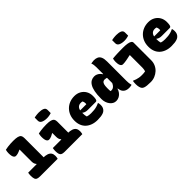

<svg xmlns="http://www.w3.org/2000/svg" viewBox="147 -1950 3305 3305"><g transform="rotate(-45 1800.0 -297.0)"><path d="M41 -190H396Q461 -190 501 -176Q541 -162 559.5 -134Q578 -106 578 -64Q578 -51 576.5 -39.5Q575 -28 573.5 -18.5Q572 -9 569 0H144Q103 0 78.5 -9.5Q54 -19 44 -45.5Q34 -72 34 -123Q34 -135 35 -146Q36 -157 37.5 -168Q39 -179 41 -190ZM48 -740Q79 -747 111.5 -751.5Q144 -756 177.5 -758Q211 -760 243 -760Q312 -760 350 -750Q388 -740 402.5 -718Q417 -696 417 -656Q417 -595 417 -533.5Q417 -472 417 -410Q417 -348 417 -286.5Q417 -225 417 -164H235L249 -196Q232 -213 225 -235.5Q218 -258 218 -286Q218 -320 218 -355.5Q218 -391 218 -427.5Q218 -464 218 -500.5Q218 -537 218 -573L214 -576Q171 -556 145 -549Q119 -542 97 -542Q77 -542 63.5 -557Q50 -572 44 -599.5Q38 -627 38 -665Q38 -683 40.5 -702Q43 -721 48 -740Z M843 -181 849 -196Q832 -213 825 -235.5Q818 -258 818 -286Q818 -296 818 -305Q818 -314 818 -323Q818 -332 818 -341Q818 -350 818 -359Q818 -368 818 -377L814 -380Q786 -363 765 -353.5Q744 -344 728 -340.5Q712 -337 697 -337Q677 -337 663.5 -352.5Q650 -368 644 -396Q638 -424 638 -462Q638 -480 640.5 -499Q643 -518 648 -537Q675 -543 707 -547.5Q739 -552 776 -554.5Q813 -557 852 -557Q916 -557 952 -546.5Q988 -536 1002.5 -515Q1017 -494 1017 -458Q1017 -429 1017 -399.5Q1017 -370 1017 -340.5Q1017 -311 1017 -281.5Q1017 -252 1017 -222.5Q1017 -193 1017 -164ZM641 -190H997Q1061 -190 1101 -176Q1141 -162 1159.5 -134Q1178 -106 1178 -64Q1178 -51 1176.5 -39.5Q1175 -28 1173.5 -18.5Q1172 -9 1169 0H735Q694 0 672 -12.5Q650 -25 642 -52.5Q634 -80 634 -123Q634 -135 635 -146Q636 -157 637.5 -168Q639 -179 641 -190ZM791 -781Q804 -784 818 -786.5Q832 -789 846.5 -790.5Q861 -792 875.5 -793Q890 -794 903 -794Q962 -794 1001.5 -777.5Q1041 -761 1041 -717V-641Q1028 -637 1014.5 -633.5Q1001 -630 987 -627.5Q973 -625 959 -624Q945 -623 933 -623Q873 -623 832 -642.5Q791 -662 791 -705Z M1535 -561Q1601 -561 1652.5 -532.5Q1704 -504 1734 -453Q1764 -402 1764 -334V-331Q1764 -284 1758 -262Q1752 -240 1743 -234Q1734 -228 1724 -228H1532Q1496 -228 1471.5 -237Q1447 -246 1432 -259L1412 -251L1414 -315H1581Q1583 -320 1583.5 -326Q1584 -332 1584 -339Q1584 -354 1580.5 -369Q1577 -384 1570 -395Q1561 -398 1551.5 -399Q1542 -400 1529 -400Q1482 -400 1455 -367Q1428 -334 1428 -269V-240Q1428 -218 1430.5 -198Q1433 -178 1439 -160Q1460 -153 1482.5 -150Q1505 -147 1533 -147Q1574 -147 1607 -150.5Q1640 -154 1671.5 -163Q1703 -172 1735 -188H1741Q1745 -172 1747 -158Q1749 -144 1749 -129Q1749 -94 1738 -69Q1727 -44 1706 -26Q1690 -12 1665.5 -3Q1641 6 1608 10.5Q1575 15 1531 15Q1462 15 1407.5 -4.5Q1353 -24 1315 -59Q1277 -94 1257 -144Q1237 -194 1237 -255V-263Q1237 -327 1258.5 -381.5Q1280 -436 1320 -476.5Q1360 -517 1414.5 -539Q1469 -561 1535 -561Z M2015 -559Q2046 -559 2071 -548Q2096 -537 2116 -519Q2136 -501 2149 -478H2169V-375Q2157 -385 2141 -389.5Q2125 -394 2105 -394Q2083 -394 2067 -382.5Q2051 -371 2042 -341.5Q2033 -312 2033 -259V-251Q2033 -228 2033.5 -211.5Q2034 -195 2036 -181Q2042 -179 2047 -178.5Q2052 -178 2058 -178Q2080 -178 2099.5 -188.5Q2119 -199 2136.5 -224Q2154 -249 2167 -291V-124H2150Q2140 -87 2117 -56.5Q2094 -26 2060.5 -7.5Q2027 11 1987 11Q1953 11 1924.5 -5Q1896 -21 1874.5 -49.5Q1853 -78 1841 -114.5Q1829 -151 1829 -191V-204Q1829 -305 1843 -373Q1857 -441 1882.5 -482Q1908 -523 1942 -541Q1976 -559 2015 -559ZM2211 -759Q2256 -759 2288.5 -743Q2321 -727 2338 -688.5Q2355 -650 2355 -582Q2355 -541 2355 -487.5Q2355 -434 2355 -372.5Q2355 -311 2355 -245Q2355 -179 2355 -111Q2355 -81 2358 -55Q2361 -29 2369 0Q2361 1 2352.5 2.5Q2344 4 2336 5.5Q2328 7 2320 7.5Q2312 8 2303 8Q2253 8 2220 -11Q2187 -30 2171 -65Q2155 -100 2155 -147Q2155 -214 2155 -279Q2155 -344 2155 -407.5Q2155 -471 2155 -531.5Q2155 -592 2155 -648Q2155 -675 2151.5 -700.5Q2148 -726 2138 -750Q2146 -752 2155 -753Q2164 -754 2173.5 -755.5Q2183 -757 2192.5 -758Q2202 -759 2211 -759Z M2717 -557Q2774 -557 2817 -550.5Q2860 -544 2883.5 -529Q2907 -514 2907 -490Q2907 -434 2907 -390.5Q2907 -347 2907 -309.5Q2907 -272 2907 -235Q2907 -198 2907 -155.5Q2907 -113 2907 -60Q2907 -5 2885.5 43Q2864 91 2826.5 125.5Q2789 160 2740.5 180Q2692 200 2638 200Q2585 200 2549.5 196Q2514 192 2492.5 184Q2471 176 2459 163Q2444 148 2435.5 115.5Q2427 83 2427 45Q2427 27 2428 8Q2429 -11 2433 -32H2439Q2467 -20 2492.5 -11.5Q2518 -3 2547 2Q2576 7 2613 7Q2632 7 2653.5 5.5Q2675 4 2697 0Q2702 -14 2705 -28.5Q2708 -43 2709 -60.5Q2710 -78 2710 -100Q2710 -142 2710 -175.5Q2710 -209 2710 -240.5Q2710 -272 2710 -305.5Q2710 -339 2710 -381L2704 -385Q2674 -378 2647.5 -372.5Q2621 -367 2598 -363Q2575 -359 2554.5 -357Q2534 -355 2516 -355Q2484 -355 2468.5 -387Q2453 -419 2453 -473Q2453 -494 2456 -513Q2459 -532 2463 -547Q2492 -550 2523 -552Q2554 -554 2585.5 -555Q2617 -556 2650 -556.5Q2683 -557 2717 -557ZM2676 -781Q2689 -784 2703 -786.5Q2717 -789 2731.5 -790.5Q2746 -792 2760.5 -793Q2775 -794 2788 -794Q2847 -794 2886.5 -777.5Q2926 -761 2926 -717V-641Q2913 -637 2899.5 -633.5Q2886 -630 2872 -627.5Q2858 -625 2844 -624Q2830 -623 2818 -623Q2758 -623 2717 -642.5Q2676 -662 2676 -705Z M3335 -561Q3401 -561 3452.5 -532.5Q3504 -504 3534 -453Q3564 -402 3564 -334V-331Q3564 -284 3558 -262Q3552 -240 3543 -234Q3534 -228 3524 -228H3332Q3296 -228 3271.5 -237Q3247 -246 3232 -259L3212 -251L3214 -315H3381Q3383 -320 3383.5 -326Q3384 -332 3384 -339Q3384 -354 3380.5 -369Q3377 -384 3370 -395Q3361 -398 3351.5 -399Q3342 -400 3329 -400Q3282 -400 3255 -367Q3228 -334 3228 -269V-240Q3228 -218 3230.5 -198Q3233 -178 3239 -160Q3260 -153 3282.5 -150Q3305 -147 3333 -147Q3374 -147 3407 -150.5Q3440 -154 3471.5 -163Q3503 -172 3535 -188H3541Q3545 -172 3547 -158Q3549 -144 3549 -129Q3549 -94 3538 -69Q3527 -44 3506 -26Q3490 -12 3465.5 -3Q3441 6 3408 10.5Q3375 15 3331 15Q3262 15 3207.5 -4.5Q3153 -24 3115 -59Q3077 -94 3057 -144Q3037 -194 3037 -255V-263Q3037 -327 3058.5 -381.5Q3080 -436 3120 -476.5Q3160 -517 3214.5 -539Q3269 -561 3335 -561Z"/></g></svg>

Font: Recursive Monospace Casual Black
Style: Regular
Weight: 900
Version: Version 1.047